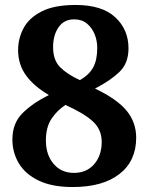

<svg xmlns="http://www.w3.org/2000/svg" viewBox="-20 -744 599 774"><path d="M273 10Q190 10 136 -16Q82 -42 56 -85.5Q30 -129 30 -182Q30 -247 70.5 -287.5Q111 -328 177 -361Q117 -396 85 -440Q53 -484 53 -542Q53 -589 75 -630.5Q97 -672 148 -698Q199 -724 285 -724Q391 -724 444.5 -674.5Q498 -625 498 -549Q498 -489 461.5 -454Q425 -419 363 -387Q453 -344 491 -297Q529 -250 529 -189Q529 -95 461.5 -42.5Q394 10 273 10ZM302 -421Q339 -442 355.5 -472Q372 -502 372 -551Q372 -580 361.5 -606Q351 -632 330.5 -649Q310 -666 279 -666Q238 -666 216 -634Q194 -602 194 -554Q194 -502 222 -473.5Q250 -445 302 -421ZM278 -47Q329 -47 359.5 -82Q390 -117 390 -172Q390 -221 355.5 -253.5Q321 -286 244 -321Q210 -299 187.5 -265Q165 -231 165 -178Q165 -120 196 -83.5Q227 -47 278 -47Z"/></svg>

Font: Noto Serif Tibetan
Style: Bold
Weight: 700
Designer: Monotype Design Team
Foundry: Monotype Imaging Inc.
Version: Version 2.103; ttfautohint (v1.8.4.7-5d5b)